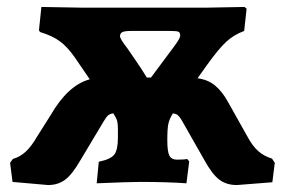

<svg xmlns="http://www.w3.org/2000/svg" viewBox="-20 -523 819 552"><path d="M770 -55 763 1 661 9Q631 9 610.5 -6.5Q590 -22 568 -62L502 -178Q496 -188 491 -192Q486 -196 477 -197Q467 -181 464 -167Q461 -153 461 -120Q461 -87 467 -75.5Q473 -64 489 -64Q510 -64 518 -66L524 -59L516 4Q460 0 384 0Q350 0 258 4L264 -58Q298 -65 308.5 -78.5Q319 -92 319 -128V-151Q319 -166 317 -174.5Q315 -183 306 -197Q296 -196 290.5 -191Q285 -186 278 -174L211 -62Q188 -22 167.5 -6.5Q147 9 118 9L16 0L9 -55L17 -66Q38 -72 54.5 -87.5Q71 -103 87 -131L125 -191Q175 -278 238 -295L195 -358Q174 -388 152.5 -404Q131 -420 95 -431L92 -436L99 -503L215 -501H574L683 -503L689 -498L682 -434Q652 -423 630 -402.5Q608 -382 575 -336L548 -298Q578 -294 598.5 -277Q619 -260 636 -229L691 -131Q706 -103 722.5 -88.5Q739 -74 762 -67ZM325 -419Q325 -411 347 -383Q386 -327 402 -300H414L481 -390Q489 -401 493.5 -408.5Q498 -416 498 -421Q498 -429 493.5 -431.5Q489 -434 472 -434H356Q338 -434 331.5 -430.5Q325 -427 325 -419Z"/></svg>

Font: Alegreya SC ExtraBold
Style: Regular
Weight: 800
Designer: Juan Pablo del Peral
Foundry: Huerta Tipografica
Version: Version 2.007; ttfautohint (v1.6)